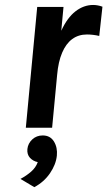

<svg xmlns="http://www.w3.org/2000/svg" viewBox="-20 -515 433 774"><path d="M84.1 0 130 -487H236L227 -391Q251.3 -444 284.5 -469.5Q317.7 -495 355.5 -495Q364.8 -495 374.2 -493.2Q383.7 -491.5 393 -488L380.1 -370.1Q368 -373 355.1 -374.5Q342.2 -376 330.5 -376Q296.2 -376 271 -357.4Q245.9 -338.9 230.5 -302.6Q215 -266.4 210.3 -213L190.1 0ZM118.3 239.5 62.5 206.2Q86.5 193.5 105.5 176.9Q124.5 160.3 132.2 138.5Q113.5 134.7 100.9 121.3Q88.4 107.8 90.4 85.8Q92.9 62.9 110.2 46.9Q127.5 31 152.1 31Q182.5 31 197.5 55.4Q212.4 79.9 209.2 112.5Q205.5 148.2 181.5 183.4Q157.5 218.5 118.3 239.5Z"/></svg>

Font: Karla
Style: Italic
Weight: 400
Italic angle: -8°
Designer: Jonathan Pinhorn
Version: Version 2.004;gftools[0.9.33]